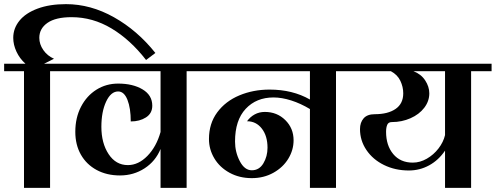

<svg xmlns="http://www.w3.org/2000/svg" viewBox="-32 -908 2396 928"><path d="M719 -652 674 -618Q598 -716 507 -770.5Q416 -825 314 -825Q237 -825 197.5 -797.5Q158 -770 158 -725Q158 -694 177.5 -666Q197 -638 229 -624L181 -600H306V-564H210V0H84V-564H-12V-600H91Q63 -625 47.5 -658.5Q32 -692 32 -725Q32 -771 62 -808Q92 -845 150 -866.5Q208 -888 287 -888Q406 -888 519 -824.5Q632 -761 719 -652Z M744 -188Q720 -129 667 -94.5Q614 -60 548 -60Q484 -60 435 -86.5Q386 -113 359 -160.5Q332 -208 332 -271Q332 -339 359.5 -392Q387 -445 434 -474.5Q481 -504 539 -504Q610 -504 657 -476Q704 -448 704 -397Q704 -360 673.5 -340.5Q643 -321 600 -321Q600 -385 584 -425.5Q568 -466 539 -466Q504 -466 481 -417Q458 -368 458 -295Q458 -216 493 -163Q528 -110 586 -110Q637 -110 680.5 -154.5Q724 -199 744 -270V-564H282V-600H968V-564H870V0H744Z M1688 -564H1592V0H1466V-381Q1421 -408 1375.5 -422.5Q1330 -437 1290 -437Q1207 -437 1155.5 -382Q1104 -327 1104 -224Q1104 -173 1127 -129Q1150 -85 1185 -85Q1221 -85 1241 -118.5Q1261 -152 1261 -194Q1261 -251 1233.5 -286.5Q1206 -322 1162 -322Q1177 -343 1199 -355Q1221 -367 1248 -367Q1307 -367 1347 -327.5Q1387 -288 1387 -230Q1387 -183 1361.5 -141Q1336 -99 1289.5 -73Q1243 -47 1185 -47Q1125 -47 1077.5 -73Q1030 -99 1004 -142.5Q978 -186 978 -236Q978 -311 1018 -365Q1058 -419 1125 -447Q1192 -475 1271 -475Q1382 -475 1466 -427V-564H944V-600H1688Z M2344 -564H2245V0H2119V-180Q2088 -134 2042.5 -109Q1997 -84 1944 -84Q1878 -84 1824 -110.5Q1770 -137 1739 -183Q1708 -229 1708 -284Q1708 -316 1725.5 -336Q1743 -356 1779 -356Q1843 -356 1880 -381.5Q1917 -407 1917 -457Q1917 -488 1903 -517.5Q1889 -547 1857 -564H1664V-600H2344ZM1966 -564Q2003 -550 2023 -519.5Q2043 -489 2043 -457Q2043 -419 2018.5 -387Q1994 -355 1952 -336.5Q1910 -318 1862 -318Q1845 -318 1839.5 -304.5Q1834 -291 1834 -271Q1834 -205 1868.5 -163.5Q1903 -122 1963 -122Q1998 -122 2031 -141Q2064 -160 2087.5 -190.5Q2111 -221 2119 -255V-564Z"/></svg>

Font: Arya
Style: Bold
Weight: 700
Designer: Eduardo Rodriguez Tunni, Modular Infotech
Foundry: Eduardo Rodriguez Tunni, Modular Infotech
Version: Version 1.002